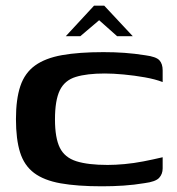

<svg xmlns="http://www.w3.org/2000/svg" viewBox="-20 -648 621 674"><path d="M36 -230Q36 -300 51.5 -346Q67 -392 103 -418Q139 -444 198 -454.5Q257 -465 343 -465Q382 -465 417 -462.5Q452 -460 490 -454Q528 -449 539.5 -436.5Q551 -424 551 -401V-360Q525 -370 488.5 -376.5Q452 -383 414.5 -386.5Q377 -390 348 -390Q285 -390 246 -378Q207 -366 190 -331Q173 -296 173 -229Q173 -164 190 -129.5Q207 -95 248 -82Q289 -69 358 -69Q385 -69 417.5 -72Q450 -75 483.5 -81.5Q517 -88 551 -96V-57Q551 -37 538.5 -23.5Q526 -10 487 -5Q451 1 414 3.5Q377 6 338 6Q251 6 192.5 -4.5Q134 -15 99.5 -41Q65 -67 50.5 -113Q36 -159 36 -230ZM211 -521 310 -628H346L446 -521H391L328 -577L262 -521Z"/></svg>

Font: Genos Thin SemiBold
Style: Regular
Weight: 600
Version: Version 1.010